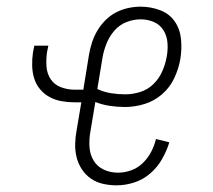

<svg xmlns="http://www.w3.org/2000/svg" viewBox="-20 -548 640 576"><path d="M330 8Q309 8 289 3.5Q269 -1 253 -12Q237 -23 226 -39.5Q215 -56 210 -75.5Q205 -95 205.5 -116Q206 -137 210 -158L224 -241H204Q184 -241 164.5 -244.5Q145 -248 128.5 -257Q112 -266 100 -280.5Q88 -295 82.5 -313Q77 -331 76.5 -351Q76 -371 79 -391L83 -411H125L121 -391Q118 -370 119.5 -348.5Q121 -327 132 -310.5Q143 -294 162.5 -286.5Q182 -279 203 -279H230L247 -384Q250 -402 256 -420.5Q262 -439 272 -456Q282 -473 296.5 -487.5Q311 -502 328.5 -511Q346 -520 365 -524Q384 -528 402 -528Q432 -528 460 -517.5Q488 -507 504 -484Q520 -461 523 -431Q526 -401 521 -371Q516 -342 503 -314Q490 -286 466.5 -265.5Q443 -245 413.5 -236Q384 -227 355 -227Q332 -227 309 -230.5Q286 -234 266 -242L251 -152Q247 -129 248.5 -106.5Q250 -84 261 -66Q272 -48 291.5 -39Q311 -30 334 -30Q354 -30 373.5 -37Q393 -44 408.5 -59Q424 -74 433.5 -92.5Q443 -111 448 -131L488 -121Q480 -95 466 -70.5Q452 -46 430.5 -27.5Q409 -9 382.5 -0.5Q356 8 330 8ZM356 -265Q378 -265 400.5 -272Q423 -279 440 -295.5Q457 -312 466.5 -333.5Q476 -355 480 -377Q484 -398 482.5 -419Q481 -440 470.5 -457Q460 -474 441.5 -482Q423 -490 402 -490Q381 -490 360 -482Q339 -474 324 -457Q309 -440 300.5 -419.5Q292 -399 288 -378L272 -281Q291 -272 312.5 -268.5Q334 -265 356 -265Z"/></svg>

Font: Iosevka Extralight Extended
Style: Italic
Weight: 200
Width: 7
Italic angle: -9°
Monospace: yes
Designer: Belleve Invis
Foundry: Belleve Invis
Version: Version 32.5.0; ttfautohint (v1.8.4)